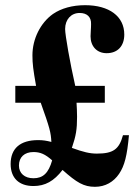

<svg xmlns="http://www.w3.org/2000/svg" viewBox="-20 -704 540 740"><path d="M454 -183C439 -128 416 -112 353 -112C326 -112 301 -118 257 -134C273 -181 277 -205 277 -254C277 -274 276 -289 275 -308H384V-373H270C250 -461 231 -569 231 -592C231 -629 254 -654 287 -654C315 -654 332 -639 331 -611C331 -592 329 -580 329 -564C329 -526 353 -499 391 -499C433 -499 459 -526 459 -571C459 -641 401 -684 308 -684C259 -684 216 -672 184 -650C136 -616 105 -554 105 -491C105 -458 108 -435 119 -373H39V-308H137C172 -210 176 -194 178 -157C158 -162 145 -164 127 -164C58 -164 21 -132 21 -72C21 -18 53 13 109 13C154 13 188 -6 221 -49C276 0 303 16 346 16C386 16 418 -3 439 -34C460 -65 470 -104 477 -183ZM181 -86C167 -37 146 -17 109 -17C75 -17 53 -36 53 -66C53 -98 74 -118 109 -118C135 -118 154 -110 181 -86Z"/></svg>

Font: XITS
Style: Bold
Weight: 700
Designer: MicroPress Inc., with final additions and corrections provided by Coen Hoffman, Elsevier (retired)
Version: Version 1.107